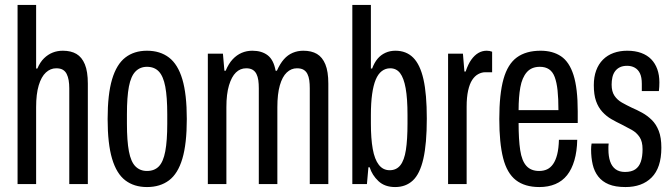

<svg xmlns="http://www.w3.org/2000/svg" viewBox="-20 -744 2718 776"><path d="M51 0V-724H126V-467H131Q142 -493 158 -508.5Q174 -524 193 -531.5Q212 -539 234 -539Q267 -539 289 -526Q311 -513 323 -484Q335 -455 335 -406V0H260V-387Q260 -405 257.5 -419.5Q255 -434 249.5 -445Q244 -456 234 -462Q224 -468 207 -468Q184 -468 165.5 -451Q147 -434 136.5 -399Q126 -364 126 -311V0Z M574 12Q522 12 486.5 -15Q451 -42 433 -102.5Q415 -163 415 -263Q415 -363 433 -423.5Q451 -484 486.5 -511.5Q522 -539 574 -539Q627 -539 663 -511.5Q699 -484 717 -423.5Q735 -363 735 -263Q735 -163 717 -102.5Q699 -42 663 -15Q627 12 574 12ZM574 -53Q604 -53 622 -71.5Q640 -90 648 -132.5Q656 -175 656 -244V-282Q656 -352 648 -394Q640 -436 622 -455Q604 -474 574 -474Q546 -474 527.5 -455Q509 -436 501 -394Q493 -352 493 -282V-244Q493 -175 501 -132.5Q509 -90 527.5 -71.5Q546 -53 574 -53Z M820 0V-527H881L887 -458H892Q904 -487 920.5 -504.5Q937 -522 957 -530.5Q977 -539 1000 -539Q1038 -539 1062 -520.5Q1086 -502 1094 -458H1099Q1112 -487 1127.5 -504.5Q1143 -522 1163 -530.5Q1183 -539 1206 -539Q1239 -539 1261 -526Q1283 -513 1295 -484Q1307 -455 1307 -406V0H1232V-387Q1232 -405 1230 -419.5Q1228 -434 1222.5 -445Q1217 -456 1207 -462Q1197 -468 1180 -468Q1157 -468 1139 -451Q1121 -434 1111 -399Q1101 -364 1101 -311V0H1026V-387Q1026 -405 1024 -419.5Q1022 -434 1016.5 -445Q1011 -456 1001 -462Q991 -468 975 -468Q951 -468 933.5 -451Q916 -434 905.5 -399Q895 -364 895 -311V0Z M1577 12Q1535 12 1509.5 -12Q1484 -36 1474 -68H1469L1463 0H1404V-724H1479V-467H1484Q1493 -491 1506 -506.5Q1519 -522 1537.5 -530.5Q1556 -539 1578 -539Q1622 -539 1650 -511Q1678 -483 1691.5 -423.5Q1705 -364 1705 -265Q1705 -163 1691 -102Q1677 -41 1648.5 -14.5Q1620 12 1577 12ZM1555 -56Q1582 -56 1598 -76Q1614 -96 1620.5 -138Q1627 -180 1627 -245V-279Q1627 -346 1619.5 -387.5Q1612 -429 1597 -448.5Q1582 -468 1557 -468Q1538 -468 1523 -456.5Q1508 -445 1498.5 -422Q1489 -399 1484 -363.5Q1479 -328 1479 -279V-245Q1479 -184 1486.5 -142Q1494 -100 1511 -78Q1528 -56 1555 -56Z M1791 0V-527H1851L1857 -455H1862Q1872 -485 1885 -503Q1898 -521 1913.5 -530Q1929 -539 1947 -539Q1953 -539 1958.5 -538Q1964 -537 1969 -535V-452H1941Q1927 -452 1913 -444.5Q1899 -437 1888.5 -421Q1878 -405 1872 -378Q1866 -351 1866 -313V0Z M2160 12Q2101 12 2065 -16Q2029 -44 2013.5 -105Q1998 -166 1998 -263Q1998 -364 2015 -424.5Q2032 -485 2069 -512Q2106 -539 2165 -539Q2214 -539 2247.5 -516.5Q2281 -494 2298 -440.5Q2315 -387 2315 -294V-247H2076Q2076 -180 2082.5 -137Q2089 -94 2107.5 -73.5Q2126 -53 2159 -53Q2177 -53 2191 -59.5Q2205 -66 2215.5 -81Q2226 -96 2232 -120Q2238 -144 2239 -179H2313Q2312 -132 2301.5 -96Q2291 -60 2272 -36Q2253 -12 2224.5 0Q2196 12 2160 12ZM2076 -299H2237Q2237 -346 2233.5 -378.5Q2230 -411 2222 -432.5Q2214 -454 2199 -464Q2184 -474 2162 -474Q2128 -474 2109 -452Q2090 -430 2083 -391Q2076 -352 2076 -299Z M2508 12Q2467 12 2440.5 1Q2414 -10 2398 -30.5Q2382 -51 2375.5 -79Q2369 -107 2369 -140Q2369 -146 2369.5 -152Q2370 -158 2371 -164H2440Q2439 -158 2439 -152Q2439 -146 2439 -140Q2439 -112 2446 -91.5Q2453 -71 2468 -60Q2483 -49 2506 -49Q2532 -49 2547.5 -59.5Q2563 -70 2570 -90.5Q2577 -111 2577 -141Q2577 -172 2565 -190Q2553 -208 2533.5 -219Q2514 -230 2492 -241Q2471 -251 2451 -262.5Q2431 -274 2414.5 -292Q2398 -310 2389 -335.5Q2380 -361 2380 -400Q2380 -433 2389.5 -459Q2399 -485 2417 -503Q2435 -521 2460 -530Q2485 -539 2515 -539Q2547 -539 2571.5 -530Q2596 -521 2612 -504.5Q2628 -488 2636.5 -464.5Q2645 -441 2645 -411Q2645 -403 2644.5 -393.5Q2644 -384 2643 -376H2574V-405Q2574 -432 2566.5 -447.5Q2559 -463 2545.5 -470.5Q2532 -478 2515 -478Q2497 -478 2485 -472Q2473 -466 2465.5 -455.5Q2458 -445 2455 -431Q2452 -417 2452 -402Q2452 -374 2463.5 -357Q2475 -340 2493.5 -329.5Q2512 -319 2533 -309Q2554 -300 2575 -288.5Q2596 -277 2614 -259.5Q2632 -242 2642.5 -215Q2653 -188 2653 -147Q2653 -106 2643 -76Q2633 -46 2613.5 -26.5Q2594 -7 2567.5 2.5Q2541 12 2508 12Z"/></svg>

Font: Archivo ExtraCondensed
Style: Regular
Weight: 400
Width: 2
Designer: Hector Gatti
Foundry: Omnibus-Type
Version: Version 2.001